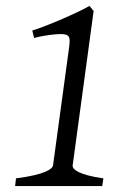

<svg xmlns="http://www.w3.org/2000/svg" viewBox="-20 -628 441 648"><path d="M184 -513C210 -513 215 -506 215 -490C215 -482 214 -472 212 -459L159 -70C157 -58 134 -39 34 -26L31 0H325L329 -26C244 -38 225 -57 225 -68L296 -591L282 -608C246 -587 139 -540 89 -525L95 -500C130 -509 167 -513 184 -513Z"/></svg>

Font: Temporarium
Style: Italic
Weight: 400
Italic angle: -7°
Version: Version 1.1